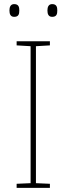

<svg xmlns="http://www.w3.org/2000/svg" viewBox="-20 -915 323 935"><path d="M26 -864C26 -847 31 -833 49 -833C71 -833 74 -847 74 -864C74 -880 71 -895 49 -895C31 -895 26 -880 26 -864ZM211 -864C211 -847 216 -833 234 -833C256 -833 259 -847 259 -864C259 -880 256 -895 234 -895C216 -895 211 -880 211 -864ZM223 0V-20L155 -23V-690L223 -694V-714H61V-694L129 -690V-23L61 -20V0Z"/></svg>

Font: Noto Sans Telugu Thin
Style: Regular
Weight: 100
Designer: Jelle Bosma - Monotype Design Team
Foundry: Monotype Imaging Inc.
Version: Version 2.005